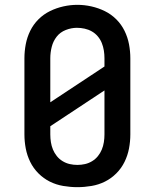

<svg xmlns="http://www.w3.org/2000/svg" viewBox="-20 -766 640 794"><path d="M300 8Q271 8 241.5 3Q212 -2 186 -15Q160 -28 139 -49Q118 -70 105 -96.5Q92 -123 86.5 -152Q81 -181 81 -210V-525Q81 -554 86.5 -583Q92 -612 105 -638.5Q118 -665 139 -686Q160 -707 186.5 -720Q213 -733 242 -739.5Q271 -746 300 -746Q329 -746 358 -739.5Q387 -733 413.5 -720Q440 -707 461 -686Q482 -665 495 -638.5Q508 -612 513.5 -583Q519 -554 519 -525V-210Q519 -181 513.5 -152Q508 -123 495 -96.5Q482 -70 461 -49Q440 -28 414 -15Q388 -2 358.5 3Q329 8 300 8ZM188 -343 412 -491V-525Q412 -541 409.5 -557Q407 -573 401 -588Q395 -603 384.5 -615.5Q374 -628 360 -636Q346 -644 330 -647.5Q314 -651 298 -651Q275 -651 252 -642Q229 -633 214.5 -614.5Q200 -596 194 -572.5Q188 -549 188 -525ZM300 -84Q316 -84 331.5 -87.5Q347 -91 361 -99.5Q375 -108 385 -120.5Q395 -133 401 -147.5Q407 -162 409.5 -178Q412 -194 412 -210V-392L188 -244V-210Q188 -194 190.5 -178Q193 -162 199 -147.5Q205 -133 215 -120.5Q225 -108 239 -99.5Q253 -91 268.5 -87.5Q284 -84 300 -84Z"/></svg>

Font: Iosevka Curly Slab SmBdEx
Style: Regular
Weight: 600
Width: 7
Monospace: yes
Designer: Belleve Invis
Foundry: Belleve Invis
Version: Version 11.1.0; ttfautohint (v1.8.3)